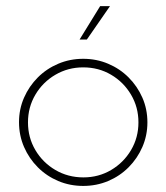

<svg xmlns="http://www.w3.org/2000/svg" viewBox="-20 -595 540 623"><path d="M250 8.3Q206.9 8.3 169.1 -7.6Q131.2 -23.6 102.8 -52.1Q74.3 -80.6 58 -118.1Q41.7 -155.6 41.7 -198.6Q41.7 -241 58 -278.1Q74.3 -315.3 102.8 -343.8Q131.2 -372.2 169.1 -388.2Q206.9 -404.2 250 -404.2Q293.1 -404.2 330.9 -388.2Q368.8 -372.2 397.2 -343.8Q425.7 -315.3 442 -278.1Q458.3 -241 458.3 -197.9Q458.3 -155.6 442 -118.1Q425.7 -80.6 397.2 -52.1Q368.8 -23.6 330.9 -7.6Q293.1 8.3 250 8.3ZM250.7 -19.4Q300 -19.4 340.6 -43.4Q381.2 -67.4 405.2 -108Q429.2 -148.6 429.2 -197.9Q429.2 -247.2 405.2 -287.8Q381.2 -328.5 340.6 -352.4Q300 -376.4 250 -376.4Q200.7 -376.4 159.7 -352.4Q118.8 -328.5 94.8 -287.8Q70.8 -247.2 70.8 -197.9Q70.8 -148.6 94.8 -108Q118.8 -67.4 159.7 -43.4Q200.7 -19.4 250.7 -19.4ZM238.2 -466.7 304.9 -575H336.8L261.8 -466.7Z"/></svg>

Font: Afacad Flux Thin
Style: Regular
Weight: 250
Designer: Kristian Moeller
Foundry: Dicotype
Version: Version 1.100